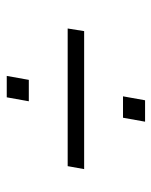

<svg xmlns="http://www.w3.org/2000/svg" viewBox="41 -564 460 583"><g transform="rotate(-90 271.5 -272.0)"><path d="M268 -482H333L321 -415H256ZM469 -247H50L59 -297H477ZM206 -129H271L259 -62H194Z"/></g></svg>

Font: Spectral SC SemiBold
Style: Italic
Weight: 600
Italic angle: -10°
Designer: Jean-Baptiste Levee
Foundry: Production Type
Version: Version 2.001